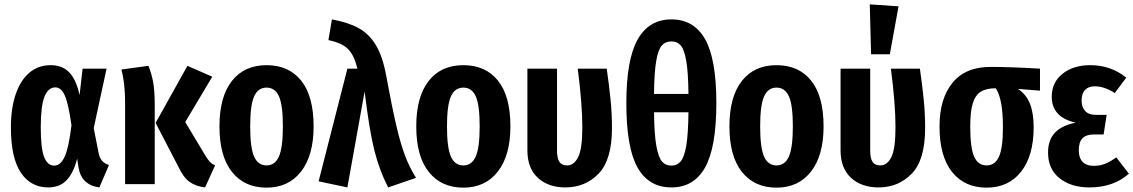

<svg xmlns="http://www.w3.org/2000/svg" viewBox="-20 -845 5201 881"><path d="M345 -408 359 -530H469L410 -257L433 -141Q438 -118 449.5 -106Q461 -94 480 -88L436 15Q353 4 340 -78L334 -117Q317 -51 285.5 -18Q254 15 201 15Q121 15 75.5 -53Q30 -121 30 -261Q30 -348 52 -412.5Q74 -477 115 -511.5Q156 -546 212 -546Q267 -546 299 -511.5Q331 -477 345 -408ZM167 -261Q167 -164 182.5 -124.5Q198 -85 229 -85Q257 -85 276 -124.5Q295 -164 308 -270Q294 -369 277.5 -406.5Q261 -444 234 -444Q201 -444 184 -401Q167 -358 167 -261Z M690 -362V0H554V-375Q554 -463 537 -526L661 -543Q675 -509 682.5 -469.5Q690 -430 690 -362ZM830 -285 923 -130Q935 -111 944 -101.5Q953 -92 967 -86L921 15Q879 10 850.5 -10Q822 -30 800 -77L694 -281L840 -543L954 -493Z M1419 -265Q1419 -132 1361.5 -58Q1304 16 1203 16Q1102 16 1044.5 -56Q987 -128 987 -265Q987 -401 1044 -473.5Q1101 -546 1203 -546Q1305 -546 1362 -475Q1419 -404 1419 -265ZM1128 -265Q1128 -167 1146 -126.5Q1164 -86 1203 -86Q1242 -86 1260 -127Q1278 -168 1278 -265Q1278 -363 1260 -403Q1242 -443 1203 -443Q1164 -443 1146 -402.5Q1128 -362 1128 -265Z M1752 -498Q1779 -352 1798.5 -268.5Q1818 -185 1838.5 -131Q1859 -77 1889 -29L1761 15Q1721 -63 1698 -154Q1675 -245 1653 -425L1574 15L1442 -13L1574 -530H1620Q1605 -592 1577 -620Q1549 -648 1487 -661L1503 -756Q1579 -742 1626.5 -715.5Q1674 -689 1705 -637.5Q1736 -586 1752 -498Z M2322 -265Q2322 -132 2264.5 -58Q2207 16 2106 16Q2005 16 1947.5 -56Q1890 -128 1890 -265Q1890 -401 1947 -473.5Q2004 -546 2106 -546Q2208 -546 2265 -475Q2322 -404 2322 -265ZM2031 -265Q2031 -167 2049 -126.5Q2067 -86 2106 -86Q2145 -86 2163 -127Q2181 -168 2181 -265Q2181 -363 2163 -403Q2145 -443 2106 -443Q2067 -443 2049 -402.5Q2031 -362 2031 -265Z M2788 -257Q2788 -112 2727 -48.5Q2666 15 2574 15Q2496 15 2448 -29Q2400 -73 2400 -155V-530H2536V-153Q2536 -118 2547 -102Q2558 -86 2582 -86Q2614 -86 2633 -124Q2652 -162 2652 -261Q2652 -367 2631 -530H2764Q2775 -453 2781.5 -388.5Q2788 -324 2788 -257Z M3267 -372Q3267 -169 3215.5 -77Q3164 15 3061 15Q2957 15 2905.5 -76Q2854 -167 2854 -372Q2854 -572 2906 -664Q2958 -756 3061 -756Q3164 -756 3215.5 -665Q3267 -574 3267 -372ZM2981 -414H3139Q3138 -513 3129 -565Q3120 -617 3104 -636Q3088 -655 3061 -655Q3033 -655 3016.5 -636Q3000 -617 2991 -565Q2982 -513 2981 -414ZM3139 -330H2981Q2982 -230 2991.5 -176.5Q3001 -123 3017.5 -104Q3034 -85 3061 -85Q3087 -85 3103.5 -104.5Q3120 -124 3129 -177Q3138 -230 3139 -330Z M3759 -265Q3759 -132 3701.5 -58Q3644 16 3543 16Q3442 16 3384.5 -56Q3327 -128 3327 -265Q3327 -401 3384 -473.5Q3441 -546 3543 -546Q3645 -546 3702 -475Q3759 -404 3759 -265ZM3468 -265Q3468 -167 3486 -126.5Q3504 -86 3543 -86Q3582 -86 3600 -127Q3618 -168 3618 -265Q3618 -363 3600 -403Q3582 -443 3543 -443Q3504 -443 3486 -402.5Q3468 -362 3468 -265Z M4225 -257Q4225 -112 4164 -48.5Q4103 15 4011 15Q3933 15 3885 -29Q3837 -73 3837 -155V-530H3973V-153Q3973 -118 3984 -102Q3995 -86 4019 -86Q4051 -86 4070 -124Q4089 -162 4089 -261Q4089 -367 4068 -530H4201Q4212 -453 4218.5 -388.5Q4225 -324 4225 -257ZM3971 -825 4103 -816 4063 -596H3977Z M4752 -429 4651 -437Q4689 -412 4706 -369Q4723 -326 4723 -261Q4723 -131 4665.5 -57.5Q4608 16 4507 16Q4406 16 4348.5 -56Q4291 -128 4291 -265Q4291 -392 4350.5 -465Q4410 -538 4525 -538Q4616 -538 4752 -530ZM4582 -261Q4582 -392 4549 -440Q4505 -440 4480 -424Q4455 -408 4443.5 -370.5Q4432 -333 4432 -265Q4432 -166 4450 -126Q4468 -86 4507 -86Q4546 -86 4564 -126.5Q4582 -167 4582 -261Z M5148 -489 5095 -418Q5048 -449 5003 -449Q4975 -449 4959 -432.5Q4943 -416 4943 -384Q4943 -353 4959.5 -335.5Q4976 -318 5007 -318H5058L5044 -228H5001Q4963 -228 4946.5 -210Q4930 -192 4930 -155Q4930 -121 4947.5 -102.5Q4965 -84 5000 -84Q5026 -84 5049.5 -93Q5073 -102 5102 -123L5160 -48Q5089 15 4979 15Q4895 15 4842 -27Q4789 -69 4789 -145Q4789 -203 4821 -236.5Q4853 -270 4916 -282Q4806 -307 4806 -401Q4806 -467 4855.5 -506.5Q4905 -546 4983 -546Q5076 -546 5148 -489Z"/></svg>

Font: Fira Sans Extra Condensed SemiBold
Style: Regular
Weight: 600
Width: 1
Designer: Carrois Corporate & Edenspiekermann AG
Foundry: Carrois Corporate GbR & Edenspiekermann AG
Version: Version 4.203